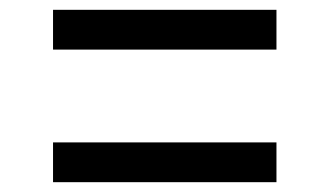

<svg xmlns="http://www.w3.org/2000/svg" viewBox="-20 -510 670 391"><path d="M88 -490H543V-409H88ZM88 -220H543V-139H88Z"/></svg>

Font: Merriweather Text
Style: Bold
Weight: 700
Designer: Eben Sorkin
Foundry: Eben Sorkin
Version: Version 2.100